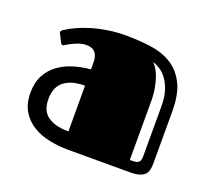

<svg xmlns="http://www.w3.org/2000/svg" viewBox="-76 -811 632 571"><g transform="rotate(20 240.0 -526.0)"><path d="M188.5 -336.4Q158.7 -336.4 129.4 -342.3Q100.1 -348.1 76.9 -362.1Q53.7 -376 39.3 -399.4Q24.9 -422.9 24.9 -458.5Q24.9 -490.2 37.1 -513.2Q49.3 -536.1 69.6 -551Q89.8 -565.9 116 -574Q142.1 -582 170.4 -584.5V-605.5Q170.4 -619.6 166.7 -628.2Q163.1 -636.7 157.5 -641.1Q151.9 -645.5 145 -646.7Q138.2 -647.9 131.8 -647.9Q124.5 -647.9 116.5 -645.8Q108.4 -643.6 100.6 -640.4Q92.8 -637.2 85.9 -633.5Q79.1 -629.9 74.2 -627Q71.8 -625.5 70.1 -624.3Q68.4 -623 66.4 -623Q63.5 -623 60.1 -627.9L47.9 -651.9Q45.9 -654.3 45.9 -657.2Q45.9 -660.2 48.1 -662.4Q50.3 -664.6 52.7 -666Q64.9 -674.3 83.7 -683.1Q102.5 -691.9 125.7 -699Q148.9 -706.1 176 -710.4Q203.1 -714.8 231.9 -714.8Q273.4 -714.8 311 -710Q348.6 -705.1 377.4 -688Q406.2 -670.9 423.3 -637.9Q440.4 -605 440.4 -549.3V-385.7Q440.4 -373.5 438.2 -364.3Q436 -355 429.7 -348.9Q423.3 -342.8 412.4 -339.6Q401.4 -336.4 383.8 -336.4ZM170.4 -532.7Q144 -532.7 126.7 -526.4Q109.4 -520 99.4 -509.8Q89.4 -499.5 85.4 -486.1Q81.5 -472.7 81.5 -458.5Q81.5 -444.3 85.4 -431.4Q89.4 -418.5 99.6 -408.9Q109.9 -399.4 127 -393.8Q144 -388.2 170.4 -388.2ZM371.1 -370.6Q379.9 -370.6 386.2 -371.1Q392.6 -371.6 396.7 -374Q400.9 -376.5 402.8 -381.1Q404.8 -385.7 404.8 -394V-553.7Q404.8 -583.5 397.7 -604Q390.6 -624.5 380.4 -637.7Q370.1 -650.9 358.2 -658.2Q346.2 -665.5 336.9 -668.5Q341.3 -664.1 347.4 -655Q353.5 -646 358.6 -632.1Q363.8 -618.2 367.4 -599.1Q371.1 -580.1 371.1 -555.2Z"/></g></svg>

Font: Fascinate Inline
Style: Regular
Weight: 900
Designer: Astigmatic (AOETI)
Foundry: Astigmatic (AOETI)
Version: Version 1.000